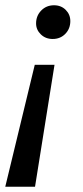

<svg xmlns="http://www.w3.org/2000/svg" viewBox="-27 -555 315 729"><path d="M110 -466Q110 -495 129.5 -515Q149 -535 178 -535Q205 -535 222.5 -517.5Q240 -500 240 -475Q240 -446 221 -426.5Q202 -407 173 -407Q146 -407 128 -424.5Q110 -442 110 -466ZM105 -309H180L106 154H-7Z"/></svg>

Font: Idrija
Style: Italic
Weight: 500
Italic angle: -11.3°
Designer: Julieta Ulanovsky
Foundry: Julieta Ulanovsky
Version: Version 7.200